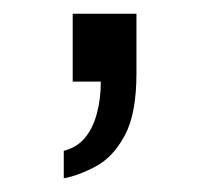

<svg xmlns="http://www.w3.org/2000/svg" viewBox="-20 -119 306 280"><path d="M73 141V101Q92 96 103.5 82.5Q115 69 121 47.5Q127 26 127 0H86V-99H179V-12Q179 47 162 78.5Q145 110 120 123.5Q95 137 73 141Z"/></svg>

Font: Archivo SemiExpanded Light
Style: Regular
Weight: 300
Width: 6
Designer: Hector Gatti
Foundry: Omnibus-Type
Version: Version 2.001